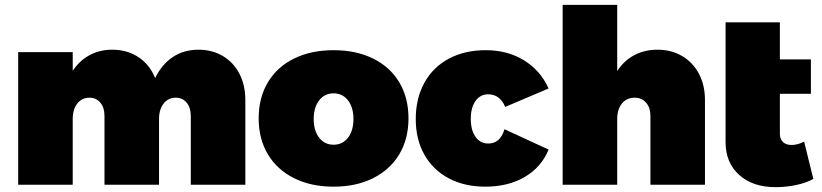

<svg xmlns="http://www.w3.org/2000/svg" viewBox="-20 -762 3390 792"><path d="M992 -349V0H767V-284Q767 -318 750 -338.5Q733 -359 705 -359Q674 -359 655 -335Q636 -311 636 -271V0H411V-284Q411 -318 394 -338.5Q377 -359 349 -359Q318 -359 299 -335Q280 -311 280 -271V0H55V-547H280V-470Q308 -512 349.5 -534.5Q391 -557 443 -557Q505 -557 551.5 -526Q598 -495 620 -440Q647 -496 692.5 -526.5Q738 -557 799 -557Q855 -557 899 -531Q943 -505 967.5 -458Q992 -411 992 -349Z M1665 -274Q1665 -189 1627 -125.5Q1589 -62 1519 -27Q1449 8 1356 8Q1263 8 1193 -27Q1123 -62 1085 -125.5Q1047 -189 1047 -274Q1047 -359 1085 -422.5Q1123 -486 1193 -520.5Q1263 -555 1356 -555Q1449 -555 1519 -520.5Q1589 -486 1627 -422.5Q1665 -359 1665 -274ZM1274 -271Q1274 -223 1296.5 -194Q1319 -165 1356 -165Q1393 -165 1415.5 -194Q1438 -223 1438 -271Q1438 -319 1415.5 -348Q1393 -377 1356 -377Q1319 -377 1296.5 -348Q1274 -319 1274 -271Z M1994 -373Q1961 -373 1941.5 -345.5Q1922 -318 1922 -272Q1922 -225 1941.5 -197.5Q1961 -170 1994 -170Q2044 -170 2061 -229L2243 -145Q2213 -72 2144.5 -32Q2076 8 1982 8Q1896 8 1831 -26.5Q1766 -61 1730.5 -124Q1695 -187 1695 -271Q1695 -356 1730.5 -420.5Q1766 -485 1831.5 -520Q1897 -555 1984 -555Q2073 -555 2141 -513.5Q2209 -472 2243 -397L2064 -321Q2042 -373 1994 -373Z M2888 -349V0H2663V-284Q2663 -318 2645 -338.5Q2627 -359 2598 -359Q2565 -359 2545.5 -335Q2526 -311 2526 -271V0H2301V-742H2526V-469Q2554 -512 2596.5 -534.5Q2639 -557 2692 -557Q2749 -557 2793.5 -531Q2838 -505 2863 -458Q2888 -411 2888 -349Z M3335 -24Q3307 -8 3265 1Q3223 10 3179 10Q3085 10 3029 -40.5Q2973 -91 2973 -176V-670H3197V-517H3325V-375H3197V-210Q3197 -188 3210 -176Q3223 -164 3245 -164Q3271 -164 3297 -178Z"/></svg>

Font: TypoPRO Montserrat Alternates
Style: Regular
Weight: 900
Designer: Julieta Ulanovsky
Foundry: Julieta Ulanovsky
Version: Version 6.001